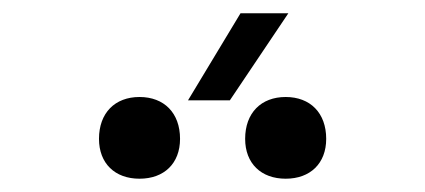

<svg xmlns="http://www.w3.org/2000/svg" viewBox="-20 -920 640 289"><path d="M326 -769 414 -900H342L263 -769ZM190 -651C227 -651 251 -674 251 -711C251 -750 227 -774 190 -774C153 -774 129 -750 129 -711C129 -674 153 -651 190 -651ZM410 -651C447 -651 471 -674 471 -711C471 -750 447 -774 410 -774C373 -774 349 -750 349 -711C349 -674 373 -651 410 -651Z"/></svg>

Font: Tekne LDO Light
Style: Regular
Weight: 300
Monospace: yes
Designer: Alessio Laiso, Mario Rullo, Paolo Rosset
Foundry: Alessio Laiso
Version: Version 1.000;hotconv 1.0.109;makeotfexe 2.5.65596